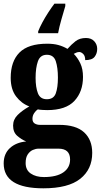

<svg xmlns="http://www.w3.org/2000/svg" viewBox="-27 -786 547 1041"><path d="M208 235Q-7 235 -7 100Q-7 48 26.5 17Q60 -14 115 -19Q89 -30 66.5 -49.5Q44 -69 44 -105Q44 -138 68.5 -162.5Q93 -187 132 -209Q89 -225 60 -263.5Q31 -302 31 -364Q31 -453 78.5 -501Q126 -549 229 -549Q263 -549 289 -542Q315 -535 339 -521Q360 -545 382.5 -562.5Q405 -580 439 -580Q468 -580 484 -562.5Q500 -545 500 -521Q500 -496 486 -478Q472 -460 435 -460Q435 -483 424 -493.5Q413 -504 403 -504Q394 -504 386.5 -500.5Q379 -497 373 -494Q394 -473 408.5 -442.5Q423 -412 423 -369Q423 -289 376.5 -239Q330 -189 229 -189Q219 -189 202.5 -190Q186 -191 178 -193Q168 -187 158.5 -173Q149 -159 149 -142Q149 -124 161 -116.5Q173 -109 190 -109H294Q385 -109 429 -68.5Q473 -28 473 43Q473 132 408 183.5Q343 235 208 235ZM227 -248Q264 -248 275.5 -280Q287 -312 287 -365Q287 -419 275.5 -454Q264 -489 227 -489Q191 -489 178.5 -453.5Q166 -418 166 -364Q166 -313 178.5 -280.5Q191 -248 227 -248ZM211 174Q280 174 316.5 148.5Q353 123 353 79Q353 20 290 20H182Q167 20 151 27Q135 34 123.5 51Q112 68 112 98Q112 136 140 155Q168 174 211 174ZM180 -616Q188 -637 202.5 -664Q217 -691 234.5 -718Q252 -745 268 -766H327V-753Q318 -723 306 -681Q294 -639 288 -606H180Z"/></svg>

Font: Noto Serif Tamil Condensed ExtraBold
Style: Regular
Weight: 800
Width: 3
Designer: Indian Type Foundry, Tom Grace, and the Monotype Design Team
Foundry: Monotype Imaging Inc.
Version: Version 2.004; ttfautohint (v1.8.4.7-5d5b)